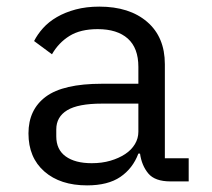

<svg xmlns="http://www.w3.org/2000/svg" viewBox="-20 -548 640 580"><path d="M495 0Q448 0 428 -24Q408 -48 403 -84H398Q381 -39 343.5 -13.5Q306 12 243 12Q162 12 114 -30Q66 -72 66 -145Q66 -217 118.5 -256Q171 -295 288 -295H398V-346Q398 -403 366 -431.5Q334 -460 275 -460Q223 -460 190 -439.5Q157 -419 137 -384L83 -424Q93 -444 110 -463Q127 -482 152 -496.5Q177 -511 209 -519.5Q241 -528 280 -528Q371 -528 424.5 -482Q478 -436 478 -354V-70H550V0ZM257 -55Q288 -55 313.5 -62.5Q339 -70 358 -82.5Q377 -95 387.5 -112.5Q398 -130 398 -150V-235H288Q216 -235 183 -215Q150 -195 150 -157V-136Q150 -96 178.5 -75.5Q207 -55 257 -55Z"/></svg>

Font: PlemolJP35 Console
Style: Regular
Weight: 400
Version: v2.0.3; ttfautohint (v1.8.4.7-5d5b-dirty) -l 6 -r 45 -G 200 